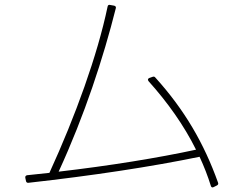

<svg xmlns="http://www.w3.org/2000/svg" viewBox="-20 -778 1040 812"><path d="M189 -47C158 -44 127 -40 95 -37C89 -36 86 -32 87 -26L90 -12C91 -7 95 -4 101 -5C370 -35 621 -73 824 -115C843 -74 859 -33 872 9C874 15 879 16 884 13L898 6C903 3 904 -1 902 -6C843 -171 761 -313 637 -450C634 -454 630 -455 625 -453L611 -448C605 -445 604 -441 608 -435C688 -346 758 -248 809 -145C647 -110 443 -77 228 -52C338 -291 417 -533 470 -744C471 -749 469 -752 463 -754L446 -757C440 -759 436 -756 435 -750C392 -544 299 -287 189 -47Z"/></svg>

Font: LINE Seed JP_OTF Thin
Style: Regular
Weight: 250
Designer: LY Corporation & Fontrix & Fontworks
Version: Version 1.007